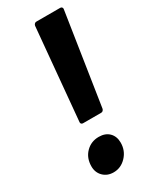

<svg xmlns="http://www.w3.org/2000/svg" viewBox="-184 -747 635 793"><g transform="rotate(-30 133.0 -350.5)"><path d="M142 -700H256Q261 -700 264 -696.5Q267 -693 266 -688L199 -252Q198 -247 194.5 -243.5Q191 -240 186 -240H99Q94 -240 91 -243.5Q88 -247 89 -252L129 -688Q130 -693 133.5 -696.5Q137 -700 142 -700ZM40 -68Q40 -108 65 -133.5Q90 -159 127 -159Q158 -159 176 -141Q194 -123 194 -93Q194 -55 168.5 -28Q143 -1 108 -1Q78 -1 59 -20Q40 -39 40 -68Z"/></g></svg>

Font: Barlow
Style: Bold Italic
Weight: 700
Italic angle: -7°
Designer: Jeremy Tribby
Foundry: Tribby Type
Version: Version 1.422